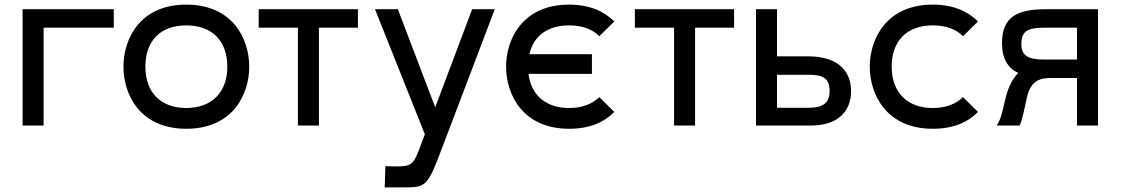

<svg xmlns="http://www.w3.org/2000/svg" viewBox="-20 -544 4856 832"><path d="M169 0V-424H473V-504H78V0Z M787 14C989 14 1060 -135 1060 -255C1060 -375 989 -524 787 -524C586 -524 515 -375 515 -255C515 -135 586 14 787 14ZM787 -76C678 -76 610 -142 610 -255C610 -368 676 -434 787 -434C898 -434 965 -368 965 -255C965 -142 896 -76 787 -76Z M1271 -424V0H1362V-424H1531V-504H1101V-424Z M1738 268C1827 268 1835 258 1895 99L2124 -504H2026L1866 -79L1704 -504H1605L1821 38L1795 107C1771 170 1759 179 1686 177L1650 176L1647 268Z M2446 -76C2347 -76 2282 -130 2270 -224H2545V-309H2274C2292 -389 2354 -434 2446 -434C2502 -434 2547 -418 2577 -387L2642 -451C2599 -494 2536 -524 2446 -524C2245 -524 2173 -375 2173 -255C2173 -135 2245 14 2446 14C2537 14 2599 -15 2642 -59L2577 -123C2546 -93 2502 -76 2446 -76Z M2901 -424V0H2992V-424H3161V-504H2731V-424Z M3494 0C3610 0 3668 -61 3668 -149C3668 -222 3627 -300 3480 -300H3347V-504H3256V0ZM3347 -220H3482C3542 -220 3575 -209 3575 -149C3575 -94 3541 -77 3484 -77H3347Z M4022 14C4113 14 4175 -15 4218 -59L4153 -123C4122 -93 4078 -76 4022 -76C3913 -76 3844 -142 3844 -255C3844 -368 3911 -434 4022 -434C4078 -434 4123 -418 4153 -387L4218 -451C4175 -494 4112 -524 4022 -524C3821 -524 3749 -375 3749 -255C3749 -135 3821 14 4022 14Z M4513 -504C4390 -504 4322 -473 4322 -357C4322 -289 4348 -249 4392 -228C4367 -201 4349 -165 4339 -125L4322 -55C4316 -29 4307 -13 4299 0H4398C4404 -11 4409 -28 4414 -49L4430 -122C4448 -202 4496 -206 4536 -206H4647V0H4738V-504ZM4504 -286C4437 -286 4406 -302 4406 -352C4406 -408 4430 -424 4506 -424H4647V-286Z"/></svg>

Font: Hibana SubMedium
Style: Regular
Weight: 500
Width: 6
Designer: pygmalion
Foundry: ybstudio
Version: Version 0.930;hotconv 1.0.109;makeotfexe 2.5.65596